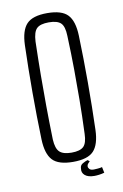

<svg xmlns="http://www.w3.org/2000/svg" viewBox="-80 -654 500 778"><g transform="rotate(-10 170.0 -264.5)"><path d="M170 6Q110 6 85.5 -20Q61 -46 59 -106Q56 -199 56 -299.5Q56 -400 59 -494Q61 -554 85.5 -580Q110 -606 170 -606Q230 -606 254.5 -580Q279 -554 281 -494Q284 -401 284 -300Q284 -199 281 -106Q279 -46 254.5 -20Q230 6 170 6ZM170 -32Q205 -32 219.5 -46Q234 -60 235 -98Q238 -175 238.5 -237.5Q239 -300 238.5 -362Q238 -424 235 -501Q234 -540 219.5 -554Q205 -568 170 -568Q135 -568 120.5 -554Q106 -540 104 -501Q102 -424 101.5 -362Q101 -300 101.5 -237.5Q102 -175 104 -98Q106 -60 121 -46Q136 -32 170 -32ZM196 38Q196 25 207 18.5Q218 12 228 9L236 15Q233 18 228.5 23Q224 28 224 34Q224 40 229 45.5Q234 51 247 51Q252 51 263.5 50Q275 49 281 47L286 71Q276 74 264.5 75.5Q253 77 245 77Q219 77 206 66Q193 55 196 38Z"/></g></svg>

Font: Big Shoulders Display Light
Style: Regular
Weight: 300
Designer: Patric King
Foundry: XO Type Co
Version: Version 1.000; ttfautohint (v1.8.2)